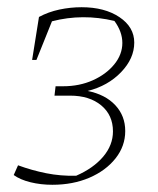

<svg xmlns="http://www.w3.org/2000/svg" viewBox="-20 -505 439 532"><path d="M125 7Q93 7 64.5 0Q36 -7 18 -20L30 -47Q68 -33 108 -25Q148 -17 191 -18Q239 -39 266 -71Q293 -103 293 -141Q293 -186 260.5 -213Q228 -240 174 -240H131L134 -266H155Q200 -266 237 -282.5Q274 -299 296.5 -326.5Q319 -354 319 -386Q319 -417 297 -447Q209 -468 124 -446L81 -339H69L88 -458Q114 -472 144.5 -478.5Q175 -485 206 -485Q270 -485 311 -457.5Q352 -430 352 -387Q352 -343 315.5 -305Q279 -267 223 -253Q272 -243 299.5 -213.5Q327 -184 327 -142Q327 -100 300 -66Q273 -32 227.5 -12.5Q182 7 125 7Z"/></svg>

Font: Piazzolla Thin
Style: Italic
Weight: 100
Italic angle: -11.3°
Designer: Juan Pablo del Peral
Foundry: Huerta Tipografica
Version: Version 1.330